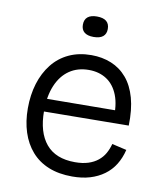

<svg xmlns="http://www.w3.org/2000/svg" viewBox="-81 -764 716 842"><g transform="rotate(10 277.5 -343.0)"><path d="M297 12Q237 12 191.5 -6.5Q146 -25 115.5 -60Q85 -95 69.5 -143Q54 -191 54 -249Q54 -309 69.5 -359.5Q85 -410 115 -448Q145 -486 189 -506.5Q233 -527 289 -527Q337 -527 377.5 -510.5Q418 -494 447 -460Q476 -426 490.5 -374Q505 -322 503 -251L99 -247V-304L456 -307L432 -265Q436 -330 419 -373.5Q402 -417 368.5 -439Q335 -461 289 -461Q239 -461 202.5 -436Q166 -411 146 -363.5Q126 -316 126 -250Q126 -155 169 -103.5Q212 -52 298 -52Q332 -52 357 -60Q382 -68 400 -82.5Q418 -97 429 -116.5Q440 -136 446 -159L511 -144Q502 -107 484 -78Q466 -49 438.5 -29Q411 -9 376 1.5Q341 12 297 12ZM283 -607Q256 -607 242 -618.5Q228 -630 228 -652Q228 -675 242 -686.5Q256 -698 283 -698Q311 -698 325 -686.5Q339 -675 339 -652Q339 -630 325 -618.5Q311 -607 283 -607Z"/></g></svg>

Font: Bricolage Grotesque Light
Style: Regular
Weight: 300
Designer: Mathieu Triay
Foundry: Atelier Triay
Version: Version 1.000;gftools[0.9.30]